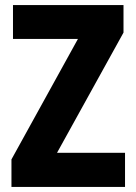

<svg xmlns="http://www.w3.org/2000/svg" viewBox="-20 -734 534 754"><path d="M471 0V-134H204L465 -606V-714H31V-581H286L25 -108V0Z"/></svg>

Font: Noto Sans Khmer UI Condensed ExtraBold
Style: Regular
Weight: 800
Width: 3
Designer: Danh Hong and the Monotype Design Team
Foundry: Monotype Imaging Inc.
Version: Version 2.002